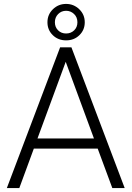

<svg xmlns="http://www.w3.org/2000/svg" viewBox="-20 -950 665 970"><path d="M14.6 0 283.7 -710.9H340.8L609.9 0H547.4L473.6 -199.2H150.9L77.6 0ZM169.4 -250.5H454.6L312 -637.7ZM219.7 -837.4Q219.7 -876.5 247.3 -903.3Q274.9 -930.2 314 -930.2Q352.5 -930.2 380.4 -903.3Q408.2 -876.5 408.2 -837.4Q408.2 -798.8 381.3 -772.5Q354.5 -746.1 314 -746.1Q273.4 -746.1 246.6 -772.5Q219.7 -798.8 219.7 -837.4ZM257.3 -837.4Q257.3 -813 273.4 -796.9Q289.6 -780.8 314 -780.8Q337.9 -780.8 354.5 -796.6Q371.1 -812.5 371.1 -837.4Q371.1 -863.3 354 -879.4Q336.9 -895.5 314 -895.5Q290 -895.5 273.7 -878.9Q257.3 -862.3 257.3 -837.4Z"/></svg>

Font: Roboto Light
Style: Regular
Weight: 300
Designer: Google
Version: Version 2.137; 2017